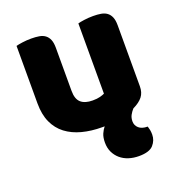

<svg xmlns="http://www.w3.org/2000/svg" viewBox="-126 -592 834 899"><g transform="rotate(-20 291.0 -143.0)"><path d="M466 -17Q456 -6 448.5 7.5Q441 21 441 39Q441 59 456 72.5Q471 86 500 86Q503 95 505 105Q507 115 507 128Q507 157 487 179.5Q467 202 415 202Q388 202 364.5 194.5Q341 187 323.5 172Q306 157 296 136Q286 115 286 88Q286 62 293.5 45Q301 28 311 16H299Q245 16 199.5 4Q154 -8 121 -33Q88 -58 70 -97.5Q52 -137 52 -193V-479Q62 -482 83.5 -485Q105 -488 128 -488Q150 -488 167.5 -485Q185 -482 197 -473Q209 -464 215.5 -448.5Q222 -433 222 -408V-193Q222 -152 242 -134.5Q262 -117 300 -117Q323 -117 337.5 -121Q352 -125 360 -129V-479Q370 -482 391.5 -485Q413 -488 436 -488Q458 -488 475.5 -485Q493 -482 505 -473Q517 -464 523.5 -448.5Q530 -433 530 -408V-104Q530 -73 514.5 -53Q499 -33 466 -17Z"/></g></svg>

Font: Baloo Bhai
Style: Regular
Weight: 400
Designer: Supriya Tembe, Noopur Datye and Ek Type
Foundry: Ek Type
Version: Version 1.443;PS 1.000;hotconv 16.6.51;makeotf.lib2.5.65220;